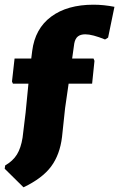

<svg xmlns="http://www.w3.org/2000/svg" viewBox="-39 -646 507 817"><path d="M448 -617 421 -486 408 -478Q354 -500 324 -500Q304 -500 292.5 -491Q281 -482 277 -461L268 -397H359L363 -387L353 -290H253L238 -186L225 -64Q216 12 178.5 62.5Q141 113 61 151L-19 72L-17 58Q16 39 33 11.5Q50 -16 57 -60L70 -167L82 -290H16L12 -299L23 -397H94L98 -429Q110 -524 178.5 -575Q247 -626 359 -626Q402 -626 448 -617Z"/></svg>

Font: Luna Sans Black
Style: Regular
Weight: 900
Designer: Juan Pablo del Peral
Foundry: Huerta Tipografica
Version: Version 2.001; ttfautohint (v1.5)